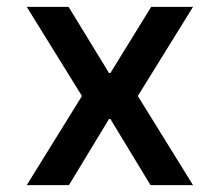

<svg xmlns="http://www.w3.org/2000/svg" viewBox="-20 -540 640 560"><path d="M58 0 219 -260 58 -520H180L298 -327H302L421 -520H543L382 -260L543 0H419L302 -193H298L181 0Z"/></svg>

Font: M PLUS Code Latin Expanded Medium
Style: Regular
Weight: 500
Width: 7
Designer: Coji Morishita
Foundry: UNDERFOREST DESIGN
Version: Version 1.002; ttfautohint (v1.8.3)